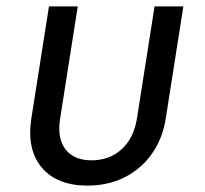

<svg xmlns="http://www.w3.org/2000/svg" viewBox="-20 -570 640 600"><path d="M253 10Q158 10 110.5 -46.5Q63 -103 78 -200L133 -550H223L168 -200Q158 -138 184.5 -103.5Q211 -69 266 -69Q322 -69 360 -103.5Q398 -138 408 -200L463 -550H553L498 -200Q488 -136 454 -88.5Q420 -41 368.5 -15.5Q317 10 253 10Z"/></svg>

Font: NKDuy Mono
Style: Italic
Weight: 400
Italic angle: -9°
Monospace: yes
Designer: NKDuy
Foundry: NKDuy
Version: Version 2.251; ttfautohint (v1.8.4.7-5d5b)